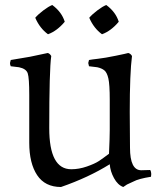

<svg xmlns="http://www.w3.org/2000/svg" viewBox="-20 -728 649 768"><path d="M493 -516Q502 -514 508 -504Q499 -436 499 -280L500 -137Q500 -47 545 -47L581 -48Q585 -41 585 -32L584 -21Q534 -13 514 -2L488 10Q483 13 473 20Q451 12 436 -15.5Q421 -43 419 -71Q334 -18 224 20Q160 20 128.5 -27.5Q97 -75 97 -157V-348Q97 -416 91 -434.5Q85 -453 56 -459L23 -463Q20 -469 20 -476L23 -488Q40 -491 100 -501L171 -516Q179 -514 185 -504Q177 -449 177 -215Q177 -51 265 -51Q296 -51 327.5 -62Q359 -73 375 -83.5Q391 -94 416 -113Q419 -179 419 -208V-329Q419 -390 413.5 -414Q408 -438 397.5 -446.5Q387 -455 369 -459L336 -463L333 -476L336 -488Q346 -490 372.5 -493Q399 -496 443 -505Q487 -514 493 -516ZM172 -591Q139 -615 121 -657Q133 -671 153.5 -686.5Q174 -702 189 -708Q227 -680 239 -641Q208 -604 172 -591ZM388 -591Q355 -615 337 -657Q349 -671 369.5 -686.5Q390 -702 405 -708Q443 -680 455 -641Q424 -604 388 -591Z"/></svg>

Font: Rosarivo
Style: Regular
Weight: 400
Designer: Pablo Ugerman
Foundry: Pablo Ugerman
Version: Version 1.003